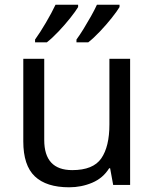

<svg xmlns="http://www.w3.org/2000/svg" viewBox="-20 -786 658 816"><path d="M533 -536V0H461L448 -71H444Q418 -29 372 -9.5Q326 10 274 10Q177 10 128 -36.5Q79 -83 79 -185V-536H168V-191Q168 -63 287 -63Q376 -63 410.5 -113Q445 -163 445 -257V-536ZM488 -756Q478 -739 455 -710Q432 -681 405 -652.5Q378 -624 355 -606H305V-618Q319 -637 335 -663Q351 -689 366.5 -716.5Q382 -744 392 -766H488ZM312 -756Q302 -739 279 -710Q256 -681 229 -652.5Q202 -624 179 -606H129V-618Q150 -647 175 -689.5Q200 -732 216 -766H312Z"/></svg>

Font: Noto Sans Avestan
Style: Regular
Weight: 400
Designer: Monotype Design Team
Foundry: Monotype Imaging Inc.
Version: Version 2.003; ttfautohint (v1.8.4.7-5d5b)